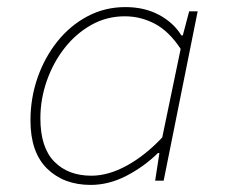

<svg xmlns="http://www.w3.org/2000/svg" viewBox="-20 -510 640 542"><path d="M236 12Q160 12 113 -34Q66 -80 66 -170Q66 -233 86 -290.5Q106 -348 142 -393Q178 -438 227 -464Q276 -490 334 -490Q388 -490 429 -468Q470 -446 492 -410H496L514 -478H538L442 0H418L430 -78H426Q386 -39 336.5 -13.5Q287 12 236 12ZM238 -14Q286 -14 338 -42.5Q390 -71 438 -122L490 -372Q457 -422 417 -443Q377 -464 332 -464Q281 -464 237.5 -439.5Q194 -415 162 -374Q130 -333 112 -281.5Q94 -230 94 -176Q94 -94 133 -54Q172 -14 238 -14Z"/></svg>

Font: SourceCodeVF
Style: Italic
Weight: 200
Italic angle: -11°
Monospace: yes
Designer: Paul D. Hunt, Teo Tuominen
Foundry: Adobe
Version: Version 1.026;hotconv 1.1.0;makeotfexe 2.6.0